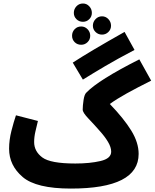

<svg xmlns="http://www.w3.org/2000/svg" viewBox="-20 -1078 901 1119"><path d="M788 -181Q788 -247 745 -317Q702 -387 620 -472Q660 -501 718.5 -533.5Q777 -566 861 -608L792 -732Q554 -612 483 -538Q472 -528 467 -495Q462 -462 462 -439Q462 -422 495 -387.5Q528 -353 563 -313Q591 -282 609.5 -251Q628 -220 628 -194Q628 -154 565.5 -139.5Q503 -125 419 -125L393 21Q788 21 788 -181ZM393 21 439 -11 419 -125Q274 -125 226.5 -160.5Q179 -196 179 -250Q179 -280 186.5 -312Q194 -344 201 -373L73 -406Q60 -368 46.5 -315Q33 -262 33 -211Q33 -114 112 -46.5Q191 21 393 21ZM463 -614Q519 -649 591 -691.5Q663 -734 764 -787L706 -892Q605 -835 533 -792.5Q461 -750 404 -713ZM463.6 -951Q485.1 -951 500.2 -966.2Q515.4 -981.4 515.4 -1002.8Q515.4 -1025 500.2 -1041.3Q485.1 -1057.6 463.6 -1057.6Q440.7 -1057.6 425.5 -1041.3Q410.3 -1025 410.3 -1002.8Q410.3 -981.4 425.5 -966.2Q440.7 -951 463.6 -951ZM574.6 -876.3Q596.1 -876.3 611.6 -891.5Q627.1 -906.7 627.1 -928.1Q627.1 -950.3 611.6 -966.6Q596.1 -982.9 574.6 -982.9Q552.4 -982.9 536.9 -966.6Q521.3 -950.3 521.3 -928.1Q521.3 -906.7 536.9 -891.5Q552.4 -876.3 574.6 -876.3ZM453.3 -817.1Q474.7 -817.1 490.2 -832.3Q505.8 -847.5 505.8 -869.7Q505.8 -891.9 490.2 -907.8Q474.7 -923.7 453.3 -923.7Q430.3 -923.7 415.1 -907.8Q400 -891.9 400 -869.7Q400 -847.5 415.1 -832.3Q430.3 -817.1 453.3 -817.1Z"/></svg>

Font: Noto Sans Arabic Condensed Extra
Style: Regular
Weight: 800
Width: 3
Designer: Nadine Chahine - Monotype Design Team
Foundry: Monotype Imaging Inc.
Version: Version 1.902